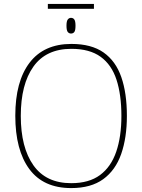

<svg xmlns="http://www.w3.org/2000/svg" viewBox="-20 -949 726 979"><path d="M224 -904V-929H459V-904ZM342 -778Q332 -778 325.5 -786Q319 -794 319 -818Q319 -841 325.5 -849.5Q332 -858 342 -858Q353 -858 359 -849.5Q365 -841 365 -818Q365 -794 359 -786Q353 -778 342 -778ZM343 10Q201 10 129.5 -87Q58 -184 58 -359Q58 -534 131 -629.5Q204 -725 344 -725Q446 -725 508 -681.5Q570 -638 598.5 -556Q627 -474 627 -358Q627 -247 598 -164Q569 -81 506.5 -35.5Q444 10 343 10ZM343 -15Q434 -15 490 -56.5Q546 -98 572.5 -175Q599 -252 599 -358Q599 -466 574 -542.5Q549 -619 493 -659.5Q437 -700 344 -700Q215 -700 150.5 -609.5Q86 -519 86 -358Q86 -197 150.5 -106Q215 -15 343 -15Z"/></svg>

Font: Noto Serif Thin
Style: Regular
Weight: 100
Designer: Monotype Design Team
Foundry: Monotype Imaging Inc.
Version: Version 2.015